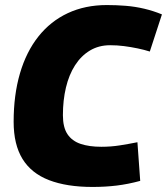

<svg xmlns="http://www.w3.org/2000/svg" viewBox="-20 -730 661 760"><path d="M346 10Q244 10 174 -17Q104 -44 69 -101Q34 -158 34 -248Q34 -354 59 -439.5Q84 -525 132 -585.5Q180 -646 248.5 -678Q317 -710 403 -710Q441 -710 478 -707Q515 -704 551 -695.5Q587 -687 621 -673L573 -526Q551 -533 524.5 -538.5Q498 -544 471 -547.5Q444 -551 416 -551Q371 -551 336 -530Q301 -509 277 -471.5Q253 -434 241 -383.5Q229 -333 229 -274Q229 -226 247 -199Q265 -172 299 -160.5Q333 -149 381 -149Q419 -149 454 -154.5Q489 -160 524 -167L535 -14Q487 -1 442 4.5Q397 10 346 10Z"/></svg>

Font: Georama ExtraCondensed Thin ExtraBold
Style: Italic
Weight: 800
Italic angle: -9°
Version: Version 1.001